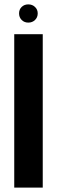

<svg xmlns="http://www.w3.org/2000/svg" viewBox="-20 -855 260 875"><path d="M108.9 -835Q127.4 -835 139.6 -823.2Q151.9 -811.5 151.9 -793.9Q151.9 -775.9 139.6 -763.9Q127.4 -752 108.9 -752Q90.8 -752 78.9 -763.9Q66.9 -775.9 66.9 -793.9Q66.9 -812 78.9 -823.5Q90.8 -835 108.9 -835ZM44.9 -699.2H174.8V0H44.9Z"/></svg>

Font: Moniqa Black Display
Style: Regular
Weight: 900
Designer: Rajesh Rajput
Foundry: Rajesh Rajput
Version: Version 1.000